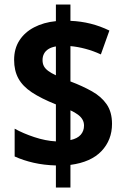

<svg xmlns="http://www.w3.org/2000/svg" viewBox="-20 -779 561 857"><path d="M229.5 58.1V-40.5Q176.3 -42 130.1 -52.5Q84 -63 45.4 -80.6V-204.6Q83 -183.6 133.1 -167Q183.1 -150.4 229.5 -147.9V-313Q163.6 -339.4 122.3 -366.7Q81.1 -394 62 -429Q43 -463.9 43 -511.7Q43 -562 66.7 -598.6Q90.3 -635.3 132.6 -657.2Q174.8 -679.2 229.5 -684.6V-758.8H294.4V-686Q341.3 -684.1 384.3 -673.3Q427.2 -662.6 468.3 -642.6L430.2 -536.1Q396.5 -551.8 361.8 -561Q327.1 -570.3 294.4 -573.2V-415.5Q348.6 -395 390.6 -371.3Q432.6 -347.7 456.3 -313.2Q480 -278.8 480 -226.1Q480 -154.3 433.1 -104.7Q386.2 -55.2 294.4 -43V58.1ZM294.4 -153.8Q325.7 -160.6 340.3 -177.5Q355 -194.3 355 -218.3Q355 -233.4 348.1 -245.4Q341.3 -257.3 327.9 -267.3Q314.5 -277.3 294.4 -286.6ZM229.5 -442.9V-571.8Q209.5 -568.4 196.3 -560.1Q183.1 -551.8 176.5 -539.3Q169.9 -526.9 169.9 -510.7Q169.9 -495.1 176 -483.6Q182.1 -472.2 195.3 -462.4Q208.5 -452.6 229.5 -442.9Z"/></svg>

Font: Open Sans SemiCondensed
Style: Bold
Weight: 700
Width: 4
Designer: Monotype Design Team
Foundry: Monotype Imaging Inc.
Version: Version 3.003